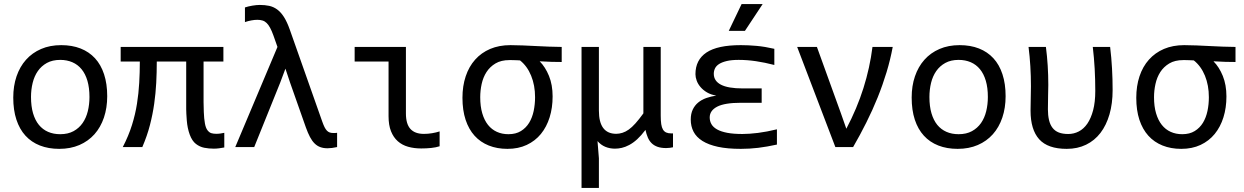

<svg xmlns="http://www.w3.org/2000/svg" viewBox="-20 -720 6088 940"><path d="M504.9 -249C504.9 -289.4 499.8 -325.2 489.5 -356.4C479.2 -387.7 464.4 -413.8 445.1 -434.8C425.7 -455.8 402.1 -471.8 374.3 -482.7C346.4 -493.6 314.9 -499 279.8 -499C243 -499 210.1 -492.8 181.2 -480.2C152.2 -467.7 127.6 -450.1 107.4 -427.5C87.2 -404.9 71.8 -377.8 61 -346.4C50.3 -315 44.9 -280.3 44.9 -242.2C44.9 -201.5 50 -165.5 60.3 -134.3C70.6 -103 85.4 -76.8 104.7 -55.7C124.1 -34.5 147.7 -18.5 175.5 -7.6C203.4 3.3 234.9 8.8 270 8.8C306.8 8.8 339.7 2.5 368.7 -10C397.6 -22.5 422.2 -40.1 442.4 -62.7C462.6 -85.4 478 -112.5 488.8 -144.3C499.5 -176 504.9 -210.9 504.9 -249ZM418 -245.1C418 -220.7 415.3 -197.5 409.9 -175.5C404.5 -153.6 396.1 -134.3 384.5 -117.7C373 -101.1 358.2 -87.8 340.1 -77.9C322 -68 300.3 -63 274.9 -63C252.8 -63 232.9 -66.8 215.3 -74.5C197.8 -82.1 182.8 -93.5 170.4 -108.6C158 -123.8 148.5 -142.7 141.8 -165.5C135.2 -188.3 131.8 -214.8 131.8 -245.1C131.8 -269.2 134.5 -292.2 139.9 -314.2C145.3 -336.2 153.7 -355.5 165.3 -372.1C176.8 -388.7 191.7 -401.9 209.7 -411.9C227.8 -421.8 249.5 -426.8 274.9 -426.8C296.7 -426.8 316.5 -422.9 334.2 -415.3C352 -407.6 367 -396.2 379.4 -381.1C391.8 -366 401.3 -347.1 408 -324.5C414.6 -301.8 418 -275.4 418 -245.1Z M1078.1 2V-69.8C1072.3 -68.5 1066.1 -67.4 1059.6 -66.4C1053.1 -65.4 1046.2 -64.9 1039.1 -64.9C1029.9 -64.9 1022 -65.9 1015.1 -67.9C1008.3 -69.8 1002 -74.5 996.1 -82C990.2 -89.5 985.9 -100.8 983.2 -116C980.4 -131.1 978.6 -149.6 977.8 -171.4C977 -193.2 976.6 -209.3 976.6 -219.7V-418.9H1073.7V-490.2H570.8V-418.9H664.6C664.6 -383.5 663.6 -348.6 661.6 -314.5C659.7 -280.3 656 -246.1 650.6 -211.9C645.3 -177.7 637.1 -143.1 626.2 -108.2C615.3 -73.2 600.3 -37.1 581.1 0H676.8C692.7 -37.1 705.2 -73.1 714.1 -107.9C723.1 -142.7 730 -177.3 734.9 -211.7C739.7 -246 743.1 -280.3 744.9 -314.5C746.7 -348.6 747.6 -383.5 747.6 -418.9H891.6V-185.3C891.6 -173.7 892.6 -155.4 894.5 -130.1C896.5 -104.9 901.3 -81.9 908.9 -61C916.6 -40.2 926.7 -25 939.2 -15.4C951.7 -5.8 965.3 0.5 980 3.4C994.6 6.3 1010.3 7.8 1026.9 7.8C1035.3 7.8 1043.9 7.2 1052.5 6.1C1061.1 5 1069.7 3.6 1078.1 2Z M1318.8 -545.9 1338.4 -490.2 1131.8 0H1224.6L1351.6 -314.9L1377.4 -383.8L1400.4 -314.9L1477.5 -96.2C1484 -78 1490.7 -62.3 1497.6 -49.3C1504.4 -36.3 1512 -25.7 1520.3 -17.6C1528.6 -9.4 1537.8 -3.5 1548.1 0.2C1558.3 4 1570.1 5.9 1583.5 5.9C1597.2 5.9 1612.8 3.9 1630.4 0V-69.8C1626.8 -69.2 1623.5 -68.8 1620.6 -68.8H1611.8C1605 -68.8 1599 -69.7 1594 -71.5C1588.9 -73.3 1584.4 -76.3 1580.3 -80.6C1576.3 -84.8 1572.4 -90.5 1568.8 -97.7C1565.3 -104.8 1561.5 -113.9 1557.6 -125L1398.9 -574.7C1389.8 -600.4 1380.1 -621.3 1369.9 -637.2C1359.6 -653.2 1348.5 -665.4 1336.4 -674.1C1324.4 -682.7 1311.4 -688.5 1297.6 -691.4C1283.8 -694.3 1268.6 -695.8 1252 -695.8C1241.5 -695.8 1229.5 -694.7 1215.8 -692.4C1202.1 -690.1 1189.9 -687.2 1179.2 -683.6V-611.8C1189.6 -615.4 1200.1 -618.2 1210.7 -620.1C1221.3 -622.1 1231 -623 1239.7 -623C1249.2 -623 1257.6 -621.9 1265.1 -619.6C1272.6 -617.4 1279.4 -613.3 1285.4 -607.4C1291.4 -601.6 1297.1 -593.7 1302.5 -583.7C1307.9 -573.8 1313.3 -561.2 1318.8 -545.9Z M2132.3 -3.9V-76.7C2121.3 -73.1 2109 -70.1 2095.7 -67.9C2082.4 -65.6 2068.8 -64.5 2055.2 -64.5C2026.2 -64.5 2004.3 -72.5 1989.5 -88.6C1974.7 -104.7 1967.3 -130 1967.3 -164.6V-490.2H1716.3V-418.9H1882.3V-150.9C1882.3 -121.9 1886.3 -97.4 1894.3 -77.4C1902.3 -57.4 1913.3 -41.1 1927.5 -28.6C1941.7 -16 1958.5 -7 1978 -1.5C1997.6 4.1 2019 6.8 2042.5 6.8C2059.4 6.8 2075.6 6 2091.1 4.4C2106.5 2.8 2120.3 0 2132.3 -3.9Z M2622.1 -419.9C2645.2 -418.6 2664.7 -417.7 2680.7 -417.2C2696.6 -416.7 2713.1 -416.5 2730 -416.5V-490.2C2709.8 -490.2 2689 -490.7 2667.5 -491.7L2603 -494.6C2581.5 -495.6 2560.3 -496.6 2539.3 -497.6C2518.3 -498.5 2498.2 -499 2479 -499C2441.9 -499 2408.9 -492.8 2379.9 -480.5C2350.9 -468.1 2326.3 -450.6 2306.2 -428C2286 -405.4 2270.6 -378.2 2260 -346.4C2249.4 -314.7 2244.1 -279.6 2244.1 -241.2C2244.1 -200.5 2249.3 -164.6 2259.5 -133.5C2269.8 -102.5 2284.4 -76.4 2303.5 -55.4C2322.5 -34.4 2345.6 -18.5 2372.8 -7.6C2400 3.3 2430.5 8.8 2464.4 8.8C2499.8 8.8 2531.3 2.4 2558.8 -10.5C2586.3 -23.4 2609.5 -41.3 2628.2 -64.2C2646.9 -87.2 2661.1 -114.3 2670.9 -145.5C2680.7 -176.8 2685.5 -210.9 2685.5 -248C2685.5 -285.8 2679.6 -319.3 2667.7 -348.4C2655.8 -377.5 2640.6 -401.4 2622.1 -419.9ZM2525.9 -424.3C2549.3 -405.8 2567.5 -380.8 2580.3 -349.4C2593.2 -318 2599.6 -282.9 2599.6 -244.1C2599.6 -221 2597.3 -198.6 2592.8 -176.8C2588.2 -154.9 2580.8 -135.7 2570.6 -118.9C2560.3 -102.1 2546.9 -88.6 2530.3 -78.4C2513.7 -68.1 2493.3 -63 2469.2 -63C2448.4 -63 2429.5 -66.8 2412.6 -74.5C2395.7 -82.1 2381.2 -93.5 2369.1 -108.6C2357.1 -123.8 2347.7 -142.7 2341.1 -165.3C2334.4 -187.9 2331.1 -214.2 2331.1 -244.1C2331.1 -265.6 2333.4 -287.2 2338.1 -308.8C2342.9 -330.5 2350.7 -349.9 2361.8 -367.2C2372.9 -384.4 2387.5 -398.5 2405.8 -409.4C2424 -420.3 2446.8 -425.8 2474.1 -425.8H2484.4C2487.6 -425.8 2491.8 -425.7 2496.8 -425.5C2501.9 -425.4 2506.8 -425.2 2511.7 -425C2516.6 -424.9 2521.3 -424.6 2525.9 -424.3Z M2912.1 -490.2H2827.1V200.2H2912.1V55.2L2905.3 -29.3C2916.3 -16.6 2929.1 -7.2 2943.6 -1.2C2958.1 4.8 2973.8 7.8 2990.7 7.8C3001.5 7.8 3012.6 6.5 3024.2 3.9C3035.7 1.3 3047.9 -3.4 3060.8 -10.3C3073.6 -17.1 3086.6 -26.4 3099.6 -38.3C3112.6 -50.2 3126.1 -65.4 3140.1 -84C3143.1 -70.3 3146.9 -57.9 3151.6 -46.9C3156.3 -35.8 3162.6 -26.4 3170.4 -18.8C3178.2 -11.1 3187.9 -5.3 3199.5 -1.2C3211 2.8 3224.9 4.9 3241.2 4.9C3247.7 4.9 3253.8 4.5 3259.5 3.7C3265.2 2.8 3270.3 2 3274.9 1V-66.9H3266.1C3256.3 -66.9 3248.2 -68.4 3241.7 -71.3C3235.2 -74.2 3229.9 -79 3225.8 -85.7C3221.8 -92.4 3218.9 -101.2 3217.3 -112.3C3215.7 -123.4 3214.8 -137.2 3214.8 -153.8V-490.2H3129.9V-165C3115.6 -145.2 3102.6 -128.8 3091.1 -116C3079.5 -103.1 3068.6 -93 3058.3 -85.7C3048.1 -78.4 3037.8 -73.1 3027.3 -69.8C3016.9 -66.6 3006.8 -64.9 2997.1 -64.9C2940.4 -64.9 2912.1 -102.7 2912.1 -178.2Z M3783.7 -12.2V-86.9C3750.5 -78.8 3719.6 -72.9 3690.9 -69.3C3662.3 -65.8 3636.9 -64 3614.7 -64C3585.4 -64 3560.6 -65.9 3540.3 -69.8C3519.9 -73.7 3503.4 -79.3 3490.7 -86.4C3478 -93.6 3468.8 -102.1 3463.1 -112.1C3457.4 -122 3454.6 -133 3454.6 -145C3454.6 -167.5 3466.8 -185.1 3491.2 -197.8C3515.6 -210.4 3554.2 -216.8 3606.9 -216.8H3709V-287.1H3616.7C3568.5 -287.1 3532.8 -293.2 3509.5 -305.4C3486.2 -317.6 3474.6 -335.4 3474.6 -358.9C3474.6 -368.3 3476.6 -377.2 3480.7 -385.5C3484.8 -393.8 3491.6 -401 3501.2 -407C3510.8 -413 3523.4 -417.8 3538.8 -421.4C3554.3 -425 3573.6 -426.8 3596.7 -426.8C3624.3 -426.8 3652.5 -424.6 3681.2 -420.4C3709.8 -416.2 3739.7 -410 3771 -401.9V-481C3740.4 -488.1 3711.4 -492.9 3684.1 -495.4C3656.7 -497.8 3631 -499 3606.9 -499C3530.8 -499 3474.7 -487 3438.7 -462.9C3402.8 -438.8 3384.8 -403.5 3384.8 -356.9C3384.8 -346.8 3386.8 -336.3 3390.9 -325.2C3394.9 -314.1 3401.2 -303.6 3409.7 -293.7C3418.1 -283.8 3428.7 -275.1 3441.4 -267.6C3454.1 -260.1 3469.2 -254.9 3486.8 -252C3469.2 -249.3 3452.9 -245.4 3437.7 -240C3422.6 -234.6 3409.4 -227.3 3398.2 -218C3387 -208.7 3378.1 -197.3 3371.6 -183.6C3365.1 -169.9 3361.8 -153.6 3361.8 -134.8C3361.8 -112.6 3366.4 -92.8 3375.5 -75.2C3384.6 -57.6 3399.1 -42.6 3418.9 -30C3438.8 -17.5 3464.2 -7.9 3495.1 -1.2C3526 5.5 3563.3 8.8 3606.9 8.8C3635.6 8.8 3664.1 7.1 3692.4 3.7C3720.7 0.2 3751.1 -5 3783.7 -12.2ZM3713.9 -700.2H3610.8L3547.9 -568.8H3627ZM3318.8 -490.2Z M3882.8 -490.2 4069.8 0H4156.7C4179.5 -39.4 4201.1 -79.4 4221.4 -120.1C4241.8 -160.8 4260.3 -201.7 4276.9 -242.9C4293.5 -284.1 4308 -325.4 4320.6 -366.9C4333.1 -408.4 4343.1 -449.5 4350.6 -490.2H4251.5C4243 -422.5 4228.3 -355.4 4207.3 -288.8C4186.3 -222.2 4158.4 -155.9 4123.5 -89.8L4096.7 -166L3979.5 -490.2Z M4903.3 -249C4903.3 -289.4 4898.2 -325.2 4887.9 -356.4C4877.7 -387.7 4862.9 -413.8 4843.5 -434.8C4824.1 -455.8 4800.5 -471.8 4772.7 -482.7C4744.9 -493.6 4713.4 -499 4678.2 -499C4641.4 -499 4608.6 -492.8 4579.6 -480.2C4550.6 -467.7 4526 -450.1 4505.9 -427.5C4485.7 -404.9 4470.2 -377.8 4459.5 -346.4C4448.7 -315 4443.4 -280.3 4443.4 -242.2C4443.4 -201.5 4448.5 -165.5 4458.7 -134.3C4469 -103 4483.8 -76.8 4503.2 -55.7C4522.5 -34.5 4546.1 -18.5 4574 -7.6C4601.8 3.3 4633.3 8.8 4668.5 8.8C4705.2 8.8 4738.1 2.5 4767.1 -10C4796.1 -22.5 4820.6 -40.1 4840.8 -62.7C4861 -85.4 4876.5 -112.5 4887.2 -144.3C4897.9 -176 4903.3 -210.9 4903.3 -249ZM4816.4 -245.1C4816.4 -220.7 4813.7 -197.5 4808.3 -175.5C4803 -153.6 4794.5 -134.3 4783 -117.7C4771.4 -101.1 4756.6 -87.8 4738.5 -77.9C4720.5 -68 4698.7 -63 4673.3 -63C4651.2 -63 4631.3 -66.8 4613.8 -74.5C4596.2 -82.1 4581.2 -93.5 4568.8 -108.6C4556.5 -123.8 4547 -142.7 4540.3 -165.5C4533.6 -188.3 4530.3 -214.8 4530.3 -245.1C4530.3 -269.2 4533 -292.2 4538.3 -314.2C4543.7 -336.2 4552.2 -355.5 4563.7 -372.1C4575.3 -388.7 4590.1 -401.9 4608.2 -411.9C4626.2 -421.8 4647.9 -426.8 4673.3 -426.8C4695.1 -426.8 4714.9 -422.9 4732.7 -415.3C4750.4 -407.6 4765.5 -396.2 4777.8 -381.1C4790.2 -366 4799.7 -347.1 4806.4 -324.5C4813.1 -301.8 4816.4 -275.4 4816.4 -245.1Z M5415 -490.2H5330.1C5334.3 -454.4 5337.4 -418.7 5339.4 -383.1C5341.3 -347.4 5342.3 -311.4 5342.3 -274.9C5342.3 -238.4 5338.8 -206.9 5331.8 -180.4C5324.8 -153.9 5315.3 -132 5303.5 -114.7C5291.6 -97.5 5277.6 -84.7 5261.5 -76.4C5245.4 -68.1 5228.2 -64 5210 -64C5191.7 -64 5176.4 -66.4 5163.8 -71.3C5151.3 -76.2 5141 -83.7 5133.1 -94C5125.1 -104.2 5119.3 -117.2 5115.7 -132.8C5112.1 -148.4 5110.4 -165.7 5110.4 -184.6C5110.4 -208.3 5110.7 -230.8 5111.3 -252C5112 -273.1 5112.3 -290.5 5112.3 -304.2C5112.3 -368.3 5108.4 -430.3 5100.6 -490.2H5015.6C5023.4 -428.4 5027.3 -364.3 5027.3 -297.9C5027.3 -280.9 5027 -262.5 5026.4 -242.4C5025.7 -222.4 5025.4 -201 5025.4 -178.2C5025.4 -116.4 5039.5 -69.7 5067.6 -38.3C5095.8 -6.9 5140.8 8.8 5202.6 8.8C5237.8 8.8 5269.3 2 5297.1 -11.5C5325 -25 5348.5 -44.3 5367.7 -69.3C5386.9 -94.4 5401.6 -124.7 5411.9 -160.2C5422.1 -195.6 5427.2 -235.2 5427.2 -278.8C5427.2 -314.3 5426.3 -349.5 5424.3 -384.5C5422.4 -419.5 5419.3 -454.8 5415 -490.2Z M5920.9 -419.9C5944 -418.6 5963.5 -417.7 5979.5 -417.2C5995.4 -416.7 6011.9 -416.5 6028.8 -416.5V-490.2C6008.6 -490.2 5987.8 -490.7 5966.3 -491.7L5901.9 -494.6C5880.4 -495.6 5859.1 -496.6 5838.1 -497.6C5817.1 -498.5 5797 -499 5777.8 -499C5740.7 -499 5707.7 -492.8 5678.7 -480.5C5649.7 -468.1 5625.2 -450.6 5605 -428C5584.8 -405.4 5569.4 -378.2 5558.8 -346.4C5548.3 -314.7 5543 -279.6 5543 -241.2C5543 -200.5 5548.1 -164.6 5558.3 -133.5C5568.6 -102.5 5583.3 -76.4 5602.3 -55.4C5621.3 -34.4 5644.4 -18.5 5671.6 -7.6C5698.8 3.3 5729.3 8.8 5763.2 8.8C5798.7 8.8 5830.2 2.4 5857.7 -10.5C5885.2 -23.4 5908.3 -41.3 5927 -64.2C5945.7 -87.2 5960 -114.3 5969.7 -145.5C5979.5 -176.8 5984.4 -210.9 5984.4 -248C5984.4 -285.8 5978.4 -319.3 5966.6 -348.4C5954.7 -377.5 5939.5 -401.4 5920.9 -419.9ZM5824.7 -424.3C5848.1 -405.8 5866.3 -380.8 5879.2 -349.4C5892 -318 5898.4 -282.9 5898.4 -244.1C5898.4 -221 5896.2 -198.6 5891.6 -176.8C5887 -154.9 5879.6 -135.7 5869.4 -118.9C5859.1 -102.1 5845.7 -88.6 5829.1 -78.4C5812.5 -68.1 5792.2 -63 5768.1 -63C5747.2 -63 5728.4 -66.8 5711.4 -74.5C5694.5 -82.1 5680 -93.5 5668 -108.6C5655.9 -123.8 5646.6 -142.7 5639.9 -165.3C5633.2 -187.9 5629.9 -214.2 5629.9 -244.1C5629.9 -265.6 5632.2 -287.2 5637 -308.8C5641.7 -330.5 5649.6 -349.9 5660.6 -367.2C5671.7 -384.4 5686.4 -398.5 5704.6 -409.4C5722.8 -420.3 5745.6 -425.8 5772.9 -425.8H5783.2C5786.5 -425.8 5790.6 -425.7 5795.7 -425.5C5800.7 -425.4 5805.7 -425.2 5810.5 -425C5815.4 -424.9 5820.1 -424.6 5824.7 -424.3Z"/></svg>

Font: CodeNewRoman Nerd Font Mono
Style: Regular
Weight: 400
Monospace: yes
Designer: Sam Radian
Foundry: Code New Roman
Version: Version 2.00 November 29, 2014;Nerd Fonts 3.2.1